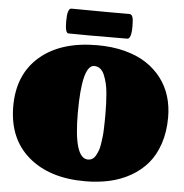

<svg xmlns="http://www.w3.org/2000/svg" viewBox="-61 -988 1014 1059"><g transform="rotate(5 446.0 -458.0)"><path d="M287.1 -791Q268.6 -791 268.6 -855.5Q268.6 -928.7 291 -928.7Q319.3 -928.7 387.5 -928Q455.6 -927.2 496.6 -927.2H611.8Q624.5 -927.2 629.9 -913.3Q635.3 -899.4 635.3 -861.3Q635.3 -790.5 612.3 -790.5Q580.1 -790.5 507.8 -790.3Q435.5 -790 402.8 -790Q382.8 -790 344 -790.5Q305.2 -791 287.1 -791ZM448.2 13.2Q250.5 13.2 134.5 -86.7Q18.6 -186.5 18.6 -365.2Q18.6 -541 134 -640.6Q249.5 -740.2 451.7 -740.2Q534.7 -740.2 604 -722.2Q673.3 -704.1 723.1 -671.4Q772.9 -638.7 807.4 -593.5Q841.8 -548.3 858.4 -493.9Q875 -439.5 875 -377.4Q875 -296.9 853 -231.4Q831.1 -166 792.5 -120.8Q753.9 -75.7 700 -45.2Q646 -14.6 583 -0.7Q520 13.2 448.2 13.2ZM454.6 -107.4Q467.8 -107.4 478.8 -114Q489.7 -120.6 497.3 -134.5Q504.9 -148.4 510.5 -163.1Q516.1 -177.7 519.3 -200.7Q522.5 -223.6 524.7 -241Q526.9 -258.3 527.6 -285.2Q528.3 -312 528.6 -327.1Q528.8 -342.3 528.8 -367.7Q528.8 -398.4 527.8 -423.1Q526.9 -447.8 524.2 -479.7Q521.5 -511.7 515.6 -535.4Q509.8 -559.1 501 -580.6Q492.2 -602.1 477.8 -613.3Q463.4 -624.5 444.8 -624.5Q376.5 -624.5 376.5 -357.9Q376.5 -107.4 454.6 -107.4Z"/></g></svg>

Font: Coustard Black
Style: Regular
Weight: 900
Foundry: vernon adams
Version: Version 1.001;